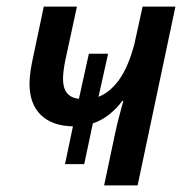

<svg xmlns="http://www.w3.org/2000/svg" viewBox="-20 -559 565 579"><path d="M327 -156Q333 -185 339.5 -208.5Q346 -232 352 -255H349Q332 -232 309.5 -214Q287 -196 260 -187L234 -64H176L200 -178Q138 -179 103.5 -212Q69 -245 69 -307Q69 -326 72.5 -348Q76 -370 81 -392L112 -539H212L178 -382Q174 -364 172 -348Q170 -332 170 -321Q170 -266 218 -261L248 -397H306L277 -267Q311 -280 338.5 -317.5Q366 -355 385 -425L410 -539H509L395 0H294Z"/></svg>

Font: Noto Sans SemiCondensed Medium
Style: Italic
Weight: 500
Width: 4
Italic angle: -12°
Designer: Monotype Design Team
Foundry: Monotype Imaging Inc.
Version: Version 2.013; ttfautohint (v1.8.4.7-5d5b)